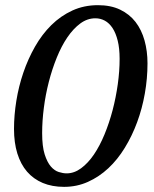

<svg xmlns="http://www.w3.org/2000/svg" viewBox="-20 -707 596 743"><path d="M442.9 -479Q442.9 -520 435.5 -549.6Q428.2 -579.1 415.5 -598.4Q402.8 -617.7 385.7 -627Q368.7 -636.2 349.1 -636.2Q317.9 -636.2 290.8 -616.2Q263.7 -596.2 240.7 -562.5Q217.8 -528.8 199.7 -484.1Q181.6 -439.5 168.9 -390.1Q156.2 -340.8 149.7 -289.8Q143.1 -238.8 143.1 -191.9Q143.1 -140.6 152.8 -109.9Q162.6 -79.1 176.8 -62.7Q190.9 -46.4 207.5 -41.3Q224.1 -36.1 237.8 -36.1Q267.1 -36.1 293.9 -55.9Q320.8 -75.7 343.5 -109.1Q366.2 -142.6 384.5 -187Q402.8 -231.4 415.8 -280.8Q428.7 -330.1 435.8 -381.1Q442.9 -432.1 442.9 -479ZM550.8 -461.9Q550.8 -403.3 540.5 -345.2Q530.3 -287.1 510.7 -234.1Q491.2 -181.2 463.1 -135.3Q435.1 -89.4 399.2 -55.9Q363.3 -22.5 320.3 -3.2Q277.3 16.1 228 16.1Q181.6 16.1 145.5 1Q109.4 -14.2 84.7 -42.7Q60.1 -71.3 47.1 -113Q34.2 -154.8 34.2 -208Q34.2 -260.7 43.2 -316.7Q52.2 -372.6 70.3 -425.8Q88.4 -479 115.5 -526.6Q142.6 -574.2 178.7 -609.9Q214.8 -645.5 260 -666.3Q305.2 -687 358.9 -687Q408.7 -687 444.8 -669.7Q481 -652.3 504.4 -622.1Q527.8 -591.8 539.3 -550.5Q550.8 -509.3 550.8 -461.9Z"/></svg>

Font: Charis SIL Am
Style: Italic
Weight: 400
Italic angle: -11°
Foundry: SIL International
Version: Version 5.000